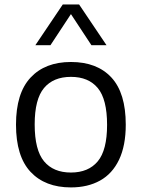

<svg xmlns="http://www.w3.org/2000/svg" viewBox="-20 -828 634 858"><path d="M51.5 -271Q51.5 -411.5 116.5 -481.2Q181.5 -551 297 -551Q413.5 -551 477.8 -481.8Q542 -412.5 542 -271Q542 -177 512 -114.2Q482 -51.5 427 -21Q372 9.5 297 9.5Q181.5 9.5 116.5 -60Q51.5 -129.5 51.5 -271ZM458.5 -270Q458.5 -384.5 417 -434.5Q375.5 -484.5 297 -484.5Q218.5 -484.5 176.8 -434.8Q135 -385 135 -272Q135 -157.5 176.8 -107.2Q218.5 -57 297 -57Q375 -57 416.8 -107Q458.5 -157 458.5 -270ZM456 -626H388.5L297 -765L205.5 -626H138L260.5 -808H333.5Z"/></svg>

Font: Encode Sans Semi Expanded
Style: Regular
Weight: 400
Width: 6
Designer: Multiple Designers
Foundry: Impallari Type
Version: Version 2.000